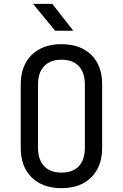

<svg xmlns="http://www.w3.org/2000/svg" viewBox="-20 -970 640 1000"><path d="M300 10Q202 10 145 -46Q88 -102 88 -200V-530Q88 -628 145 -684Q202 -740 300 -740Q398 -740 455 -684.5Q512 -629 512 -531V-200Q512 -102 455 -46Q398 10 300 10ZM300 -71Q359 -71 390.5 -104.5Q422 -138 422 -200V-530Q422 -592 390.5 -625.5Q359 -659 300 -659Q242 -659 210 -625.5Q178 -592 178 -530V-200Q178 -138 210 -104.5Q242 -71 300 -71ZM267 -810 152 -950H252L362 -810Z"/></svg>

Font: Tiny
Style: Regular
Weight: 400
Designer: Philipp Nurullin, Konstantin Bulenkov
Foundry: JetBrains
Version: Version 2.251; ttfautohint (v1.8.4.7-5d5b)